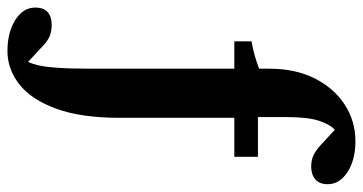

<svg xmlns="http://www.w3.org/2000/svg" viewBox="-272 -479 946 500"><g transform="rotate(90 201.0 -229.0)"><path d="M84 224.6Q35.2 224.6 2.9 204.1Q-29.3 183.6 -29.3 152.3Q-29.3 129.9 -17.1 119.6Q-4.9 109.4 15.6 109.4Q33.2 109.4 46.4 115.2Q59.6 121.1 73.2 134.8L112.3 170.9Q116.2 163.1 120.6 146Q125 128.9 127.4 95.7Q129.9 62.5 129.9 5.9V-458Q129.9 -525.4 155.3 -575.7Q180.7 -626 223.6 -653.8Q266.6 -681.6 318.4 -681.6Q367.2 -681.6 398.9 -661.1Q430.7 -640.6 430.7 -609.4Q430.7 -587.9 418 -577.1Q405.3 -566.4 384.8 -566.4Q368.2 -566.4 355.5 -572.3Q342.8 -578.1 328.1 -591.8L289.1 -627.9Q275.4 -616.2 265.6 -586.9Q255.9 -557.6 255.9 -502V-427.7L257.8 -366.2V-67.4Q257.8 33.2 233.9 98.1Q210 163.1 170.4 193.8Q130.9 224.6 84 224.6ZM58.6 -366.2V-411.1Q77.1 -414.1 94.2 -418.9Q111.3 -423.8 129.9 -430.7L189.5 -427.7H359.4V-366.2Z"/></g></svg>

Font: Crimson Pro ExtraLight
Style: Bold
Weight: 700
Version: Version 1.002